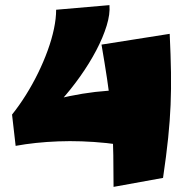

<svg xmlns="http://www.w3.org/2000/svg" viewBox="-20 -717 734 749"><path d="M126 -235 27 -270Q55 -305 81 -346.5Q107 -388 128.5 -432Q150 -476 166 -520Q182 -564 190.5 -604.5Q199 -645 199 -679L407 -697Q410 -662 396 -616.5Q382 -571 355.5 -520.5Q329 -470 292.5 -418.5Q256 -367 213.5 -320Q171 -273 126 -235ZM593 -121Q493 -149 395 -159Q297 -169 207 -165.5Q117 -162 41 -148L27 -270Q149 -321 251 -342Q353 -363 447 -365Q541 -367 637 -361ZM423 12Q423 -58 422 -112Q421 -166 418.5 -212Q416 -258 411 -306Q406 -354 397.5 -410.5Q389 -467 376 -543L642 -585Q646 -501 647 -435Q648 -369 645.5 -308Q643 -247 636 -179Q629 -111 616 -23Z"/></svg>

Font: Marhey Light
Style: Bold
Weight: 700
Version: Version 1.000